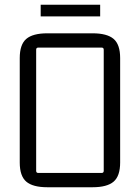

<svg xmlns="http://www.w3.org/2000/svg" viewBox="-20 -781 588 807"><path d="M401 -761V-712H151V-761ZM63 -98V-537Q63 -594 90.5 -617.5Q118 -641 179 -641H369Q430 -641 457.5 -617.5Q485 -594 485 -537V-98Q485 -41 457.5 -17.5Q430 6 369 6H179Q118 6 90.5 -17.5Q63 -41 63 -98ZM407 -581H141Q132 -581 132 -572V-63Q132 -54 141 -54H407Q416 -54 416 -63V-572Q416 -581 407 -581Z"/></svg>

Font: Gemunu Libre Light
Style: Regular
Weight: 300
Designer: Puspanada Ekanayake, Sola Matas, Pathum Egodawatta, Kosala Senevirathne
Foundry: mooniak
Version: Version 1.100